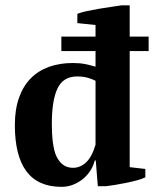

<svg xmlns="http://www.w3.org/2000/svg" viewBox="-20 -707 596 738"><path d="M215.8 -566.4H347.2V-610.8L277.3 -618.2V-653.8Q290.5 -659.2 312.7 -664.1Q335 -668.9 359.6 -673.1Q384.3 -677.2 408 -680.7Q431.6 -684.1 447.3 -686.5H478.5V-566.4H551.3V-510.7H478.5V-64.5L538.6 -57.6V-25.4Q525.9 -19 505.9 -13.7Q485.8 -8.3 463.9 -3.9Q441.9 0.5 421.4 3.9Q400.9 7.3 387.2 8.8H356L348.1 -90.3H344.2Q339.4 -70.3 327.9 -52Q316.4 -33.7 299.6 -19.8Q282.7 -5.9 261.5 2.7Q240.2 11.2 216.8 11.2Q126 11.2 81.5 -48.6Q37.1 -108.4 37.1 -226.1Q37.1 -286.1 53 -331.1Q68.8 -376 97.9 -405.5Q127 -435.1 168 -450Q209 -464.8 259.8 -464.8Q286.6 -464.8 306.2 -460.9Q325.7 -457 347.2 -450.7V-510.7H215.8ZM260.7 -62Q288.6 -62 311 -83Q333.5 -104 347.2 -150.9V-396.5Q335.4 -402.8 317.6 -408Q299.8 -413.1 276.4 -413.1Q223.1 -413.1 201.2 -367.4Q179.2 -321.8 179.2 -230.5Q179.2 -211.9 180.2 -193.6Q181.2 -175.3 183.3 -158.9Q185.5 -142.6 189 -128.9Q192.4 -115.2 196.8 -106.4Q207.5 -84.5 223.1 -73.2Q238.8 -62 260.7 -62Z"/></svg>

Font: PT Astra Serif
Style: Bold
Weight: 700
Designer: A.Korolkova, I. Chaeva
Foundry: ParaType Ltd
Version: Version 1.002